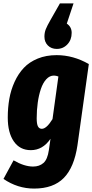

<svg xmlns="http://www.w3.org/2000/svg" viewBox="-30 -871 536 1115"><path d="M299.8 -586.9Q268.1 -586.9 248 -606.9Q228 -627 228 -658.2Q228 -681.2 235.8 -701.2Q243.7 -721.2 264.2 -756.8L317.9 -851.1H397L357.9 -733.9Q386.2 -714.8 386.2 -680.2Q386.2 -639.6 361.3 -613.3Q336.4 -586.9 299.8 -586.9ZM298.8 -550.8Q395.5 -550.8 485.8 -499L419.9 -27.8Q400.9 101.1 340.3 162.6Q279.8 224.1 168 224.1Q72.3 224.1 -9.8 168L48.8 60.1Q110.8 96.2 162.1 96.2Q198.7 96.2 222.4 75.4Q246.1 54.7 253.9 0L263.2 -64.9Q218.3 1 148.9 1Q85.4 1 50.3 -49.8Q15.1 -100.6 15.1 -188Q15.1 -245.6 24.2 -297.1Q33.2 -348.6 54.7 -395.8Q76.2 -442.9 108.2 -476.8Q140.1 -510.7 189 -530.8Q237.8 -550.8 298.8 -550.8ZM283.2 -432.1Q258.3 -432.1 238.8 -410.9Q219.2 -389.6 207.3 -354Q195.3 -318.4 189.2 -274.9Q183.1 -231.4 183.1 -184.1Q183.1 -150.9 190.4 -137Q197.8 -123 212.9 -123Q240.2 -123 274.9 -179.2L309.1 -426.8Q294.9 -432.1 283.2 -432.1Z"/></svg>

Font: Fira Sans Compressed ExtraBold
Style: Italic
Weight: 800
Width: 3
Italic angle: -8°
Designer: Carrois Corporate & Edenspiekermann AG
Foundry: Carrois Corporate GbR & Edenspiekermann AG
Version: Version 4.203;PS 004.203;hotconv 1.0.88;makeotf.lib2.5.64775